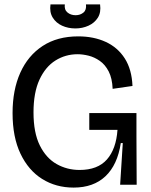

<svg xmlns="http://www.w3.org/2000/svg" viewBox="-20 -838 684 871"><path d="M314 13Q234 13 171.5 -26Q109 -65 73 -140.5Q37 -216 37 -325Q37 -430 72 -508Q107 -586 173.5 -629.5Q240 -673 335 -673Q405 -673 459.5 -648Q514 -623 546 -573Q578 -523 581 -448L491 -435Q489 -483 473 -514Q457 -545 432.5 -562Q408 -579 381.5 -585.5Q355 -592 332 -592Q277 -592 231.5 -563.5Q186 -535 159 -476.5Q132 -418 132 -328Q132 -236 160.5 -178.5Q189 -121 236.5 -94Q284 -67 341 -67Q423 -67 465 -114.5Q507 -162 513 -249H385V-325H599V-220L600 0H525L537 -189H528Q513 -90 458.5 -38.5Q404 13 314 13ZM209 -818H274Q271 -794 286 -781.5Q301 -769 323 -769Q344 -769 358.5 -781Q373 -793 370 -818H434Q439 -782 424 -758Q409 -734 381.5 -721.5Q354 -709 322 -709Q289 -709 261.5 -721.5Q234 -734 219 -758.5Q204 -783 209 -818Z"/></svg>

Font: Bricolage Grotesque 48pt
Style: Regular
Weight: 400
Designer: Mathieu Triay
Foundry: Atelier Triay
Version: Version 1.000; ttfautohint (v1.8.4.7-5d5b);gftools[0.9.32]